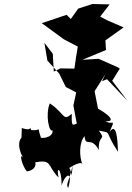

<svg xmlns="http://www.w3.org/2000/svg" viewBox="-20 -808 658 960"><path d="M490 -402 515 -412 618 -303 541 -404 579 -465 570 -471 473 -514 392 -509 510 -558 507 -606 598 -671 517 -706 481 -725 528 -786 442 -788 371 -765 334 -713 313 -734 189 -692 300 -611 369 -575 360 -521 352 -465 282 -466 249 -450 244 -539 202 -594 217 -505 276 -440 309 -373 361 -346 347 -280 364 -190C342 -182 337 -174 339 -239C293 -199 307 -239 229 -291C206 -236 225 -144 243 -156C247 -116 176 -114 184 -122C161 -188 192 -150 136 -158C115 -197 158 -144 89 -168L87 -109C132 -113 118 -142 110 -129C71 -127 64 -75 96 -18C73 -53 91 26 115 49C185 37 146 -25 152 4C244 -12 212 17 273 80C258 21 289 28 288 119C308 56 346 47 321 132C308 111 323 107 343 21C335 89 345 77 328 33C306 43 385 -9 392 13C376 -24 375 -97 403 -127C408 -68 434 -131 474 -58C470 -140 514 -102 474 -155C546 -140 496 -160 570 -49C568 -102 564 -201 528 -148C560 -224 542 -177 508 -203C542 -197 554 -217 470 -265L453 -352L507 -437Z"/></svg>

Font: Hussar Lance
Style: Regular
Weight: 700
Foundry: Cannot Into Space Fonts, PlusOne Fonts
Version: Version 2.27